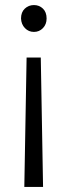

<svg xmlns="http://www.w3.org/2000/svg" viewBox="-20 -483 266 758"><path d="M63 -410Q63 -435 78 -449Q93 -463 114 -463Q135 -463 149.5 -449Q164 -435 164 -410Q164 -387 149.5 -372Q135 -357 114 -357Q93 -357 78.5 -372Q64 -387 63 -410ZM76 255 85 -256H141L150 255Z"/></svg>

Font: Mukta Light
Style: Regular
Weight: 300
Designer: Girish Dalvi and Yashodeep Gholap
Foundry: Ek Type
Version: Version 2.538;PS 1.002;hotconv 16.6.51;makeotf.lib2.5.65220;